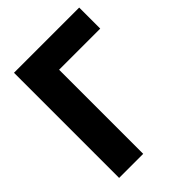

<svg xmlns="http://www.w3.org/2000/svg" viewBox="-209 -834 940 940"><g transform="rotate(-45 260.5 -364.0)"><path d="M57.3 0V-728H224V0ZM146.7 -582.3V-728H508.8V-582.3Z"/></g></svg>

Font: Murecho Thin
Style: Regular
Weight: 100
Designer: Neil Summerour
Foundry: Positype
Version: Version 1.010